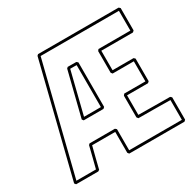

<svg xmlns="http://www.w3.org/2000/svg" viewBox="-186 -1078 1310 1291"><g transform="rotate(-30 469.0 -433.0)"><path d="M451.7 -1.5V-163.6H272.5Q261.7 -121.6 251.2 -80.1Q240.7 -38.6 230.5 3.4Q228 4.9 225.3 6.3Q222.7 7.8 220.2 9.8H47.9Q45.4 6.8 43.5 3.9Q41.5 1 39.1 -1.5Q93.3 -218.3 147.2 -434.8Q201.2 -651.4 254.9 -867.7Q257.3 -870.1 259.3 -871.8Q261.2 -873.5 263.7 -876H889.2Q892.1 -873.5 894.8 -871.1Q897.5 -868.7 899.9 -866.2V-692.9Q897.5 -690.4 894.8 -688Q892.1 -685.5 889.2 -683.1H643.6V-531.7H806.2Q809.1 -529.3 811.8 -526.9Q814.5 -524.4 816.9 -522V-346.7Q814.5 -344.2 811.8 -341.8Q809.1 -339.4 806.2 -336.9H643.6V-185.1Q705.6 -184.1 766.6 -183.8Q827.6 -183.6 889.2 -183.1Q892.1 -180.7 894.8 -178.2Q897.5 -175.8 899.9 -173.3V0Q897.5 2.4 894.8 4.9Q892.1 7.3 889.2 9.8H460.4ZM471.2 -9.8H880.4V-163.6Q817.9 -164.6 756.6 -164.8Q695.3 -165 632.8 -165.5Q630.4 -168.5 628.4 -171.4Q626.5 -174.3 624 -176.8V-345.2Q626.5 -347.7 628.4 -350.6Q630.4 -353.5 632.8 -356.4H797.4V-512.2H632.8Q630.4 -515.1 628.4 -518.1Q626.5 -521 624 -523.4V-691.4Q626.5 -693.8 628.4 -696.8Q630.4 -699.7 632.8 -702.6H880.4V-856.4H272.5L61.5 -9.8H213.4Q224.1 -51.3 234.4 -92.3Q244.6 -133.3 254.9 -174.8Q257.3 -177.2 259.3 -179Q261.2 -180.7 263.7 -183.1H460.4Q463.4 -180.7 466.1 -178.2Q468.8 -175.8 471.2 -173.3ZM393.6 -702.1Q410.6 -702.1 427.2 -701.9Q443.8 -701.7 460.4 -701.7Q463.4 -699.2 466.1 -696.8Q468.8 -694.3 471.2 -691.9V-346.7Q468.8 -344.2 466.1 -341.8Q463.4 -339.4 460.4 -336.9H307.1Q304.7 -339.8 302.7 -342.8Q300.8 -345.7 298.3 -348.1L384.8 -693.8ZM451.7 -682.1Q439 -682.6 426.8 -682.6Q414.6 -682.6 401.9 -682.6Q381.3 -600.6 361.3 -519.5Q341.3 -438.5 320.8 -356.4H451.7Z"/></g></svg>

Font: Preussische VI 9 Linie
Style: Regular
Weight: 400
Designer: Peter Wiegel
Foundry: Peter Wiegel
Version: Version 1.000 2009 initial release